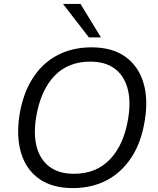

<svg xmlns="http://www.w3.org/2000/svg" viewBox="-20 -957 812 986"><path d="M79.9 -365.3Q97.9 -476.9 147.6 -554.6Q197.2 -632.4 274.4 -673.2Q351.5 -713.9 449.8 -713.9Q555.5 -713.9 622.5 -666.5Q689.5 -619.1 715.6 -534.9Q741.8 -450.7 723.8 -340.1Q706.8 -229.1 656.6 -151.1Q606.4 -73.1 529.6 -32.1Q452.7 8.9 353.3 8.9Q248.7 8.9 181.7 -38.2Q114.7 -85.4 88.8 -169.8Q62.9 -254.3 79.9 -365.3ZM165.6 -355.3Q151.1 -264.8 169.2 -199.9Q187.4 -135 235.7 -99.7Q284.1 -64.5 359.6 -64.5Q475.1 -64.5 546.2 -140.3Q617.3 -216 638.5 -350.1Q653.1 -440.1 634.4 -505.3Q615.8 -570.5 567.7 -605.5Q519.6 -640.5 443.6 -640.5Q328.2 -640.5 258 -565.5Q187.8 -490.4 165.6 -355.3ZM436.4 -765 303.6 -936.9H393.3L498.3 -765Z"/></svg>

Font: Mulish ExtraLight
Style: Italic
Weight: 200
Italic angle: -9°
Designer: Vernon Adams
Foundry: Vernon Adams
Version: Version 3.603